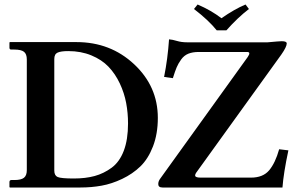

<svg xmlns="http://www.w3.org/2000/svg" viewBox="-20 -833 1306 853"><path d="M942.9 -698.2Q906.7 -743.2 841.8 -793L857.9 -813Q918 -787.1 963.9 -752Q1021 -792 1070.8 -813L1085.9 -793Q1036.1 -754.9 985.8 -698.2ZM1234.9 0H702.1Q683.1 0 683.1 -15.1Q683.1 -27.3 690.9 -38.1L1080.1 -579.1Q1096.2 -602.1 1078.1 -602.1H862.8Q835.9 -602.1 816.9 -594.5Q797.9 -586.9 784.9 -568.8Q772 -550.8 764.9 -533.9Q757.8 -517.1 748 -485.8L709 -491.2Q725.1 -571.3 731 -658.2Q746.1 -657.2 766.1 -651.1Q786.1 -645 812 -645H1168.9Q1220.7 -649.9 1231.9 -649.9Q1253.9 -649.9 1253.9 -640.1Q1253.9 -625 1230 -590.8L856 -71.8Q844.7 -57.6 847.4 -50.8Q850.1 -43.9 872.1 -43.9H1095.2Q1148.4 -43.9 1175.8 -76.4Q1203.1 -108.9 1220.2 -169.9L1261.2 -165Q1239.7 -64 1234.9 0ZM221.2 -75.2Q221.2 -53.2 236.1 -46.6Q251 -40 308.1 -40Q359.9 -40 400.4 -51Q440.9 -62 476.1 -87.9Q511.2 -113.8 530 -163.3Q548.8 -212.9 548.8 -284.2Q548.8 -331.1 540.5 -375.5Q532.2 -419.9 512.2 -462.4Q492.2 -504.9 462.2 -536.4Q432.1 -567.9 386 -586.9Q339.8 -606 283.2 -606Q251 -606 236.1 -599.4Q221.2 -592.8 221.2 -570.8ZM23.9 0 22 -2V-23.9Q22 -32.7 29.8 -33.2H43.9Q73.7 -33.2 86.4 -43.2Q99.1 -53.2 99.1 -77.1V-568.8Q99.1 -592.8 86.7 -602.8Q74.2 -612.8 43.9 -612.8H29.8Q22 -612.8 22 -621.1V-644L23.9 -646H319.8Q470.7 -646 575.9 -547.6Q681.2 -449.2 681.2 -309.1Q681.2 -238.3 659.7 -182.6Q638.2 -127 603.5 -93.5Q568.8 -60.1 522.5 -38.1Q476.1 -16.1 431.2 -8.1Q386.2 0 337.9 0Z"/></svg>

Font: Linux Libertine
Style: Semibold
Weight: 600
Designer: Philipp H. Poll
Foundry: Philipp H. Poll
Version: Version 5.1.2 ; ttfautohint (v0.9)